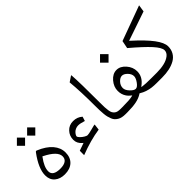

<svg xmlns="http://www.w3.org/2000/svg" viewBox="21 -1314 1945 1945"><g transform="rotate(-45 994.0 -341.5)"><path d="M275.4 -610.4 334 -551.8 275.4 -493.2 216.8 -551.8ZM128.9 -610.4 187.5 -551.8 128.9 -493.2 70.3 -551.8ZM210 -2.9Q143.6 -2.9 102.1 -38.3Q60.5 -73.7 60.5 -137.2Q60.5 -234.4 158.7 -367.2Q165 -375.5 168.7 -377Q172.4 -378.4 180.2 -375.5Q275.4 -335.9 323.5 -279.3Q371.6 -222.7 371.6 -155.8Q371.6 -83.5 328.4 -43.2Q285.2 -2.9 210 -2.9ZM173.8 -288.6Q111.8 -205.6 111.8 -144.5Q111.8 -76.2 218.8 -76.2Q269 -76.2 295.9 -94.5Q322.8 -112.8 322.8 -148.9Q322.8 -220.7 183.1 -290.5L177.2 -293.5Z M778.3 -135.3 772 -82Q638.7 -62.5 484.9 -2.9L485.4 -65.9L556.6 -90.8L568.4 -95.2L559.1 -103Q516.6 -139.6 516.6 -190.4Q516.6 -246.6 554 -286.6Q591.3 -326.7 649.7 -326.7Q708 -326.7 749.5 -289.6L734.9 -242.7Q684.1 -259.3 655.3 -259.3Q635.3 -259.3 617.4 -251.2Q599.6 -243.2 588.9 -231.9Q578.1 -220.7 571.8 -209.7Q565.4 -198.7 565.4 -191.9Q565.4 -180.7 582.8 -163.3Q600.1 -146 621.1 -133.5Q642.1 -121.1 652.8 -121.1Q671.4 -121.1 716.8 -133.3L762.7 -145Q775.4 -148.4 779.3 -147.9Q779.8 -145 778.3 -135.3Z M974.1 -262.2Q974.1 -223.1 975.1 -199.2Q976.1 -175.3 979.7 -151.4Q983.4 -127.4 990.2 -114.7Q997.1 -102.1 1008.8 -91.6Q1020.5 -81.1 1037.6 -77.1Q1054.7 -73.2 1079.1 -73.2H1092.8Q1097.7 -68.4 1097.7 -42.5V-30.3Q1097.7 -4.9 1092.8 0H1076.7Q1049.3 0 1027.6 -4.6Q1005.9 -9.3 989.7 -19.3Q973.6 -29.3 961.4 -41.7Q949.2 -54.2 941.4 -74Q933.6 -93.8 928.5 -113.3Q923.3 -132.8 920.9 -161.1Q918.5 -189.5 917.5 -215.3Q916.5 -241.2 916.5 -277.3Q916.5 -483.4 902.3 -627.9L962.9 -668.5Q963.9 -668.9 964.4 -668.9Q965.8 -666 966.3 -659.7Q974.1 -555.7 974.1 -262.2Z M1322.3 -612.8 1383.3 -551.8 1322.3 -490.7 1261.2 -551.8ZM1087.9 -73.2H1104Q1206.5 -73.2 1243.7 -82.5L1257.8 -86.4L1246.1 -95.7Q1226.1 -110.8 1212.4 -131.1Q1198.7 -151.4 1191.9 -174.1Q1185.1 -196.8 1185.1 -221.7Q1185.1 -281.2 1228.5 -331.8Q1272 -382.3 1326.7 -382.3Q1379.9 -382.3 1423.1 -333Q1466.3 -283.7 1466.3 -223.6Q1466.3 -145.5 1395 -91.8L1381.8 -81.5L1397.9 -78.6Q1427.7 -73.2 1519 -73.2H1535.6Q1540.5 -68.4 1540.5 -42.5V-30.3Q1540.5 -4.9 1535.6 0H1522Q1484.4 0 1453.9 -3.7Q1423.3 -7.3 1390.4 -18.1Q1357.4 -28.8 1328.6 -46.9L1324.7 -49.3L1320.8 -46.4Q1281.2 -20.5 1229 -10.3Q1176.8 0 1104 0H1087.9Q1078.1 0 1073.2 -6.6Q1068.4 -13.2 1068.4 -30.3V-42.5Q1068.4 -59.6 1073 -66.4Q1077.6 -73.2 1087.9 -73.2ZM1242.2 -206.5Q1242.2 -175.3 1274.4 -141.6Q1306.6 -107.9 1330.1 -107.9Q1354 -107.9 1381.3 -145.5Q1408.7 -183.1 1408.7 -210.9Q1408.7 -243.2 1380.1 -272.5Q1351.6 -301.8 1324.2 -301.8Q1296.9 -301.8 1269.5 -272.7Q1242.2 -243.7 1242.2 -206.5Z M1530.8 0Q1521 0 1516.1 -6.6Q1511.2 -13.2 1511.2 -30.3V-42.5Q1511.2 -59.6 1515.9 -66.4Q1520.5 -73.2 1530.8 -73.2H1600.1Q1656.7 -73.2 1703.9 -84.5Q1751 -95.7 1782 -120.1Q1813 -144.5 1813 -178.2Q1813 -216.8 1751.2 -284.7Q1689.5 -352.5 1560.1 -461.9L1576.7 -545.4L1949.7 -682.1Q1950.7 -682.6 1951.7 -682.6Q1951.7 -681.6 1951.2 -679.2L1940.4 -607.4L1637.7 -503.9L1626 -500L1635.3 -491.7Q1752.4 -386.2 1809.6 -309.8Q1866.7 -233.4 1866.7 -180.7Q1866.7 -133.8 1845.9 -98.4Q1825.2 -63 1788.1 -41.7Q1751 -20.5 1703.9 -10.3Q1656.7 0 1600.1 0Z"/></g></svg>

Font: Sahel Light FD
Style: Light-FD
Weight: 300
Foundry: Saber Rastikerdar (saber.rastikerdar@gmail.com)
Version: Version 3.3.0